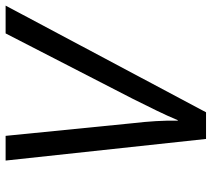

<svg xmlns="http://www.w3.org/2000/svg" viewBox="-55 -699 754 684"><g transform="rotate(-90 322.0 -357.0)"><path d="M92 -714H180L225 -262Q230 -220 232.5 -178.5Q235 -137 234 -101H236Q251 -137 270 -176Q289 -215 313 -263L545 -714H644L264 0H169Z"/></g></svg>

Font: BC Sans
Style: Italic
Weight: 400
Italic angle: -12°
Designer: Monotype Design Team
Designer: Province of B.C.
Foundry: Monotype Imaging Inc.
Version: Version 2.000;GOOG;noto-source:20170915:90ef993387c0